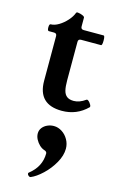

<svg xmlns="http://www.w3.org/2000/svg" viewBox="-132 -547 599 978"><g transform="rotate(15 168.0 -58.0)"><path d="M75.2 -113.8V-349.1Q75.2 -363.8 60.1 -363.8H33.2Q25.4 -363.8 25.4 -381.8Q25.4 -399.9 33.2 -399.9Q52.7 -399.9 75.2 -413.3Q97.7 -426.8 116.5 -447.8Q135.3 -468.8 143.1 -490.2Q145 -493.7 150.4 -493.7Q154.3 -493.7 164.1 -491.2Q175.8 -487.8 181.9 -484.4Q188 -481 188 -476.1V-430.2Q188 -415 203.1 -415H308.1Q314.9 -415 314.9 -389.6Q314.9 -363.8 308.1 -363.8H203.1Q188 -363.8 188 -349.1V-146Q188 -112.8 192.9 -93Q197.8 -73.2 210.7 -63.2Q223.6 -53.2 247.1 -53.2Q276.9 -53.2 308.1 -75.7Q310.5 -77.1 311.5 -77.1Q317.9 -77.1 326.9 -65.9Q335.9 -54.7 335.9 -47.4Q335.9 -44.9 335 -43.9Q279.8 11.2 201.2 11.2Q75.2 11.2 75.2 -113.8ZM118.2 363.8Q118.2 360.8 120.6 358.9Q181.2 311.5 181.2 241.7Q181.2 231.4 166.5 227.1Q153.8 223.1 141.6 211.7Q129.4 200.2 121.3 184.8Q113.3 169.4 113.3 153.8Q113.3 136.7 123.5 123.5Q133.8 110.4 149.9 103.3Q166 96.2 183.6 96.2Q206.1 96.2 226.6 109.4Q247.1 122.6 259.5 144.8Q272 167 272 192.4Q272 228.5 250 267.3Q228 306.2 195.8 336.4Q163.6 366.7 136.2 377.9Q130.4 379.9 124.3 374.8Q118.2 369.6 118.2 363.8Z"/></g></svg>

Font: JuniusX
Style: Bold
Weight: 700
Designer: Peter S. Baker
Foundry: Briery Creek Software
Version: Version 1.004